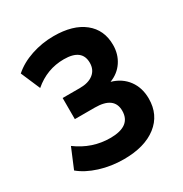

<svg xmlns="http://www.w3.org/2000/svg" viewBox="-169 -845 938 984"><g transform="rotate(-30 300.0 -352.5)"><path d="M283 11Q209 11 142 -10Q75 -31 32 -67L81 -184Q170 -118 277 -118Q399 -118 399 -209Q399 -293 285 -293H167V-418H270Q320 -418 349 -441Q378 -464 378 -505Q378 -587 271 -587Q171 -587 93 -520L44 -634Q88 -673 152 -694.5Q216 -716 285 -716Q399 -716 463 -665Q527 -614 527 -525Q527 -470 499 -428Q471 -386 421 -367Q481 -350 514.5 -304.5Q548 -259 548 -195Q548 -99 477 -44Q406 11 283 11Z"/></g></svg>

Font: Nunito Sans ExtraBold
Style: Regular
Weight: 800
Designer: Vernon Adams
Foundry: Vernon Adams
Version: Version 3.101; ttfautohint (v1.8.4.7-5d5b);gftools[0.9.27]